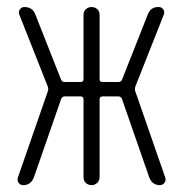

<svg xmlns="http://www.w3.org/2000/svg" viewBox="-20 -540 540 560"><path d="M47.9 0Q39.1 0 34.2 -6.8Q29.3 -13.7 32.2 -22.5L119.1 -272.5Q122.1 -280.3 119.1 -288.1L36.1 -498Q33.2 -505.9 38.1 -512.7Q43 -519.5 50.8 -519.5Q75.2 -519.5 83 -498L158.2 -307.6Q161.1 -300.8 168.9 -300.8H214.8Q223.6 -300.8 223.6 -308.6V-497.1Q223.6 -506.8 230.5 -513.2Q237.3 -519.5 247.1 -519.5Q256.8 -519.5 263.7 -513.2Q270.5 -506.8 270.5 -497.1V-308.6Q270.5 -300.8 279.3 -300.8H325.2Q333 -300.8 335.9 -307.6L411.1 -498Q419.9 -520.5 443.4 -519.5Q451.2 -519.5 456.1 -512.7Q460.9 -505.9 458 -498L375 -288.1Q372.1 -280.3 375 -272.5L461.9 -22.5Q464.8 -14.6 460 -7.3Q455.1 0 446.3 0Q423.8 0 415 -23.4L335.9 -251Q333 -258.8 325.2 -258.8H279.3Q270.5 -258.8 270.5 -250V-23.4Q270.5 -13.7 263.7 -6.8Q256.8 0 247.1 0Q237.3 0 230.5 -6.3Q223.6 -12.7 223.6 -23.4V-250Q223.6 -258.8 214.8 -258.8H168.9Q161.1 -258.8 158.2 -251L79.1 -23.4Q70.3 0 47.9 0Z"/></svg>

Font: Rounded Mgen+ 1mn light
Style: Regular
Weight: 200
Designer: [Source Han Sans]
Ryoko NISHIZUKA  (kana & ideographs); Paul D. Hunt (Latin, Greek & Cyrillic); Wenlong ZHANG  (bopomofo
Version: Version 1.059.20150602